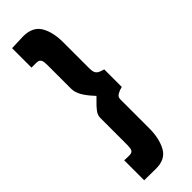

<svg xmlns="http://www.w3.org/2000/svg" viewBox="-321 -764 999 999"><g transform="rotate(-45 178.5 -264.0)"><path d="M46 223V76Q56 77 73 77Q91 78 99.5 74Q108 70 111 59.5Q114 49 114 26V-168Q114 -188 127.5 -206Q141 -224 166 -248Q175 -256 181 -263L172 -273Q146 -301 130 -328.5Q114 -356 114 -384V-557Q114 -582 109 -592Q104 -602 94 -604.5Q84 -607 60 -606Q55 -606 53 -606Q51 -606 46 -606V-749L130 -752Q200 -752 228 -705Q256 -658 256 -583V-391Q256 -371 260.5 -360.5Q265 -350 275 -344Q285 -338 304 -333Q305 -332 307 -332V-203Q286 -198 271 -189Q256 -180 256 -163V49Q256 125 228.5 175Q201 225 131 224Z"/></g></svg>

Font: Teachers[wght]
Style: Regular
Weight: 400
Designer: Alfredo Marco Pradil & Chank Diesel
Version: Version 1.000;Glyphs 3.1.2 (3151)